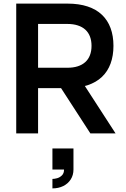

<svg xmlns="http://www.w3.org/2000/svg" viewBox="-20 -740 701 1065"><path d="M270.8 252.5Q282.2 252.5 296.9 248.5Q311.6 244.5 323.5 232.8Q335.4 221.2 335.2 200.2H270.8V83.5H387.5V200.2Q387.5 231.2 372.4 255.1Q357.2 278.9 330.8 292Q304.3 305 270.8 305ZM191.2 -607.2H353.3Q386.2 -607.2 411.1 -599.1Q436.1 -591.1 453.1 -575.7Q470.2 -560.2 478.9 -537.6Q487.7 -514.9 487.7 -485.7Q487.7 -456.4 478.9 -433.8Q470.2 -411.1 453.1 -395.7Q436.1 -380.2 411.1 -372.2Q386.2 -364.2 353.3 -364.2H191.2ZM481.3 0H621L413.8 -320L290.4 -294.8ZM191.2 0V-251.3H354.2Q417.7 -251.3 465.7 -267.2Q513.7 -283.2 545.5 -313.5Q577.3 -343.8 593.3 -387.3Q609.3 -430.8 609.3 -485.7Q609.3 -540.9 593.3 -584.2Q577.3 -627.6 545.5 -657.9Q513.8 -688.2 465.8 -704.1Q417.8 -720 354.2 -720H70V0Z"/></svg>

Font: Vela Sans GX ExtLt
Style: Regular
Weight: 200
Designer: Principal design: Mikhail Sharanda - project Manrope.
Design modification: Ravid Balaliev
Foundry: Mikhail Sharanda
Version: Version 1.001